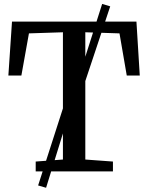

<svg xmlns="http://www.w3.org/2000/svg" viewBox="-20 -850 735 952"><path d="M292 -59V-690L123.5 -684.5L86 -475.5H21.5L39.5 -743H656.5L673 -475.5H608.5L572.5 -684.5L403 -690V-59L540 -49V0H157V-49ZM169 69.5 315.5 -385.5 353.5 -413.5 486.5 -830.5 526.5 -818.5 388.5 -404.5 349 -372.5 208.5 81Z"/></svg>

Font: Merriweather 20pt
Style: Regular
Weight: 400
Version: Version 2.100